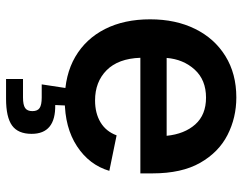

<svg xmlns="http://www.w3.org/2000/svg" viewBox="-103 -490 797 631"><g transform="rotate(90 295.5 -174.5)"><path d="M308.6 11.2Q226.1 11.2 166.7 -23.4Q107.4 -58.1 75.4 -121.1Q43.5 -184.1 43.5 -269.5Q43.5 -353.5 75 -417.2Q106.4 -481 164.3 -516.8Q222.2 -552.7 300.3 -552.7Q366.7 -552.7 423.6 -523.7Q480.5 -494.6 515.1 -433.8Q549.8 -373 549.8 -277.3V-237.3H169.9Q172.4 -164.6 210.7 -126.5Q249 -88.4 310.1 -88.4Q352.1 -88.4 382.1 -106.4Q412.1 -124.5 424.8 -159.2L541.5 -135.3Q522 -69.3 460.7 -29.1Q399.4 11.2 308.6 11.2ZM170.4 -323.7H426.3Q420.4 -382.3 388.9 -417.7Q357.4 -453.1 300.8 -453.1Q242.7 -453.1 208.7 -415.8Q174.8 -378.4 170.4 -323.7ZM239.7 204.1V148.4H300.3Q324.7 148.4 335 141.4Q345.2 134.3 345.2 117.7Q345.2 100.6 335 93.8Q324.7 86.9 300.3 86.9H257.3L273.9 -22H327.1V0L325.2 42.5Q419.9 41 419.9 120.1Q419.9 164.6 392.6 184.3Q365.2 204.1 304.7 204.1Z"/></g></svg>

Font: Inter-SemiBold
Style: Regular
Weight: 600
Designer: Rasmus Andersson
Foundry: rsms
Version: Version 4.000;git-a52131595